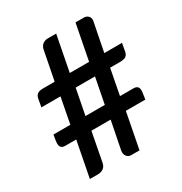

<svg xmlns="http://www.w3.org/2000/svg" viewBox="-168 -844 917 968"><g transform="rotate(-30 290.0 -360.0)"><path d="M357.5 -435H245L216 -286H328.5ZM560 -513.5 552 -468.5Q549 -451 538.2 -443Q527.5 -435 504.5 -435H445.5L417 -286H496.5Q513 -286 520.5 -276Q528 -266 524 -241.5L519 -207H405.5L365.5 0H316.5Q309 0 302.2 -3.5Q295.5 -7 291 -13.2Q286.5 -19.5 284.8 -27.8Q283 -36 285 -45.5L317 -207H205L173 -40Q169 -18.5 155.2 -9.2Q141.5 0 124 0H76.5L116.5 -207H52Q35.5 -207 28 -217.2Q20.5 -227.5 24 -251.5L29.5 -286H128L156.5 -435H45.5L53.5 -480Q56.5 -497.5 67.2 -505.5Q78 -513.5 101 -513.5H168L201 -682.5Q204.5 -700 217.2 -710Q230 -720 247.5 -720H296L256 -513.5H368.5L408.5 -720H456Q473.5 -720 483.2 -709Q493 -698 490 -681.5L457 -513.5Z"/></g></svg>

Font: Lato SemiBold
Style: Regular
Weight: 600
Designer: Lukasz Dziedzic with Adam Twardoch and Botio Nikoltchev
Foundry: tyPoland Lukasz Dziedzic
Version: Version 2.015; 2015-08-06; http://www.latofonts.com/